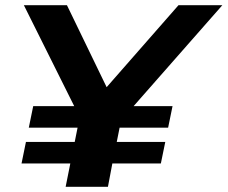

<svg xmlns="http://www.w3.org/2000/svg" viewBox="-20 -720 877 740"><path d="M233 0 251 -90H63L80 -173H268L279 -228H91L108 -311H266L72 -700H238L391 -384L668 -700H837L495 -311H645L628 -228H441L430 -173H617L600 -90H413L396 0Z"/></svg>

Font: Montserrat
Style: Bold Italic
Weight: 700
Italic angle: -11.3°
Designer: Julieta Ulanovsky
Foundry: Julieta Ulanovsky
Version: Version 9.000; ttfautohint (v1.8.4.7-5d5b)